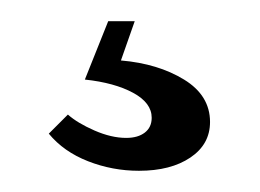

<svg xmlns="http://www.w3.org/2000/svg" viewBox="-20 -24 245 181"><path d="M44 84Q53 92 69 99Q85 106 99 106Q110 106 116.5 101Q123 96 123 87Q123 73 105.5 63.5Q88 54 60 51L82 -4H107L94 33Q129 36 153.5 51Q178 66 178 91Q178 112 159.5 124.5Q141 137 111 137Q86 137 63 128Q40 119 26 102Z"/></svg>

Font: Moniqa ExtBd Paragraph
Style: Regular
Weight: 800
Designer: Rajesh Rajput
Foundry: Rajesh Rajput
Version: Version 1.000